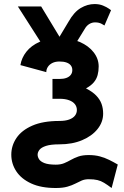

<svg xmlns="http://www.w3.org/2000/svg" viewBox="-20 -711 623 962"><path d="M299.1 -492.2 189.2 -491.5 69.6 -678.5H186.3ZM453.9 -690.7Q477.8 -690.7 496.3 -683Q514.9 -675.3 525.6 -667.6Q536.4 -659.9 536.4 -659.9L503.4 -583.3Q503.4 -583.3 490 -591.1Q476.6 -598.9 456.3 -598.9Q440.9 -598.9 427.1 -590.5Q413.3 -582 404.1 -565.4L358.6 -491.5L259.3 -495.4L324 -603.3Q350.8 -650.9 384.5 -670.8Q418.2 -690.7 453.9 -690.7ZM277.8 12.2Q234.4 12.2 210.6 20Q186.8 27.8 177.6 39.8Q168.5 51.8 168.5 64Q168.5 75 175.5 86.5Q182.6 98.1 202.3 106Q221.9 113.8 259.3 114Q283.9 114 301.4 106.7Q318.8 99.4 335.3 90Q351.8 80.6 372.7 73.2Q393.6 65.9 424.6 65.9Q456.3 65.9 481.1 72.8Q505.9 79.6 527.2 90.2Q548.6 100.8 570.1 113.3L539.3 231Q517.3 214.6 501.5 205Q485.6 195.3 468.4 191.2Q451.2 187 424.6 187Q404.5 187 389.2 193.7Q373.8 200.4 357.4 209Q341.1 217.5 318 224.2Q294.9 231 259.3 231Q185.3 231 135.9 208Q86.4 185.1 61.5 147.1Q36.6 109.1 36.6 64Q36.6 18.8 62.5 -19.7Q88.4 -58.1 141.8 -81.5Q195.3 -105 277.8 -105Q307.1 -105 326.5 -112.1Q345.9 -119.1 355.6 -131.6Q365.2 -144 365.2 -159.9Q365.2 -176 355.6 -188.7Q345.9 -201.4 326.5 -208.7Q307.1 -216.1 277.8 -216.1Q259.8 -216.1 251.3 -216.1Q242.9 -216.1 242.9 -216.1V-315.4Q242.9 -315.4 250.7 -315.4Q258.5 -315.4 277.8 -315.4Q298.8 -315.4 313.1 -320.8Q327.4 -326.2 334.8 -336.2Q342.3 -346.2 342.3 -359.9Q342.3 -373.5 334.8 -383.2Q327.4 -392.8 313.1 -397.8Q298.8 -402.8 277.8 -402.8Q257.1 -402.8 242.3 -395.4Q227.5 -387.9 219.7 -375.7Q211.9 -363.5 211.9 -349.6L82.3 -384.8Q88.1 -421.4 112.3 -452Q136.5 -482.7 178.3 -501.3Q220.2 -520 277.8 -520Q335.7 -520 380 -500.6Q424.3 -481.2 449.3 -448.9Q474.4 -416.5 474.4 -377.9Q474.4 -354.7 469.1 -335Q463.9 -315.2 450.2 -298.7Q436.5 -282.2 410.9 -268.1Q443.4 -251.5 462 -232.2Q480.7 -212.9 488.8 -190.4Q496.8 -168 496.8 -141.6Q496.8 -99.6 468.9 -64.6Q440.9 -29.5 391.6 -8.7Q342.3 12.2 277.8 12.2Z"/></svg>

Font: Giphurs
Style: Regular
Weight: 400
Version: Version 2.010